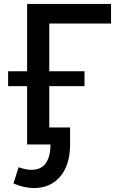

<svg xmlns="http://www.w3.org/2000/svg" viewBox="-20 -730 602 970"><path d="M117 0V-295H21V-370H117V-710H541V-611H229V-370H407V-295H229V-86H334V0Q334 103 284.5 161.5Q235 220 152 220Q128 220 102 214.5Q76 209 48 197L74 115Q92 121 107.5 124.5Q123 128 137 128Q188 128 211.5 94.5Q235 61 235 0Z"/></svg>

Font: Raleway SemiBold
Style: Regular
Weight: 600
Designer: Matt McInerney, Pablo Impallari, Rodrigo Fuenzalida
Foundry: Matt McInerney, Pablo Impallari, Rodrigo Fuenzalida
Version: Version 4.026